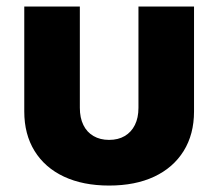

<svg xmlns="http://www.w3.org/2000/svg" viewBox="-20 -559 667 587"><path d="M313.5 8.3Q233.9 8.3 175.5 -19Q117.2 -46.4 85.7 -97.4Q54.2 -148.4 54.2 -218.3V-539.1H224.1V-229.5Q224.1 -198.7 234.9 -176.8Q245.6 -154.8 265.9 -143.1Q286.1 -131.3 313.5 -131.3Q341.3 -131.3 361.3 -143.1Q381.3 -154.8 392.3 -176.8Q403.3 -198.7 403.3 -229.5V-539.1H573.2V-218.3Q573.2 -148.4 541.5 -97.4Q509.8 -46.4 451.7 -19Q393.6 8.3 313.5 8.3Z"/></svg>

Font: Inter 18pt ExtraBold
Style: Regular
Weight: 800
Designer: Rasmus Andersson
Foundry: rsms
Version: Version 4.001;git-66647c0bb